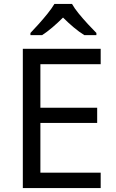

<svg xmlns="http://www.w3.org/2000/svg" viewBox="-20 -964 596 984"><path d="M496 0H97V-714H496V-635H187V-412H478V-334H187V-79H496ZM349 -944Q361 -922 383.5 -894.5Q406 -867 430.5 -840.5Q455 -814 474 -795V-784H412Q386 -800 358 -823.5Q330 -847 303 -874Q276 -847 249 -824Q222 -801 196 -784H136V-795Q155 -815 178.5 -841Q202 -867 224 -894.5Q246 -922 259 -944Z"/></svg>

Font: Noto Sans Adlam
Style: Regular
Weight: 400
Designer: Mark Jamra, Neil Patel
Foundry: JamraPatel LLC
Version: Version 3.001